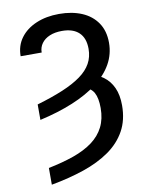

<svg xmlns="http://www.w3.org/2000/svg" viewBox="-101 -809 842 1093"><g transform="rotate(-10 320.0 -262.0)"><path d="M108.4 -161.6V-251Q194.8 -276.4 258.8 -303.2Q322.8 -330.1 365 -360.6Q407.2 -391.1 428 -428.5Q448.7 -465.8 448.7 -512.7Q448.7 -574.7 414.8 -606.9Q380.9 -639.2 316.9 -639.2Q275.9 -639.2 245.6 -626.5Q215.3 -613.8 198.7 -590.8Q182.1 -567.9 182.1 -538.1H60.5Q60.5 -598.6 93.5 -643.3Q126.5 -688 184.6 -712.6Q242.7 -737.3 316.9 -737.3Q391.6 -737.3 448.2 -713.4Q504.9 -689.5 537.1 -642.3Q569.3 -595.2 569.3 -526.9Q569.3 -460.9 537.6 -404.5Q505.9 -348.1 445.6 -302Q385.3 -255.9 300 -220.7Q214.8 -185.5 108.4 -161.6ZM379.4 -300.3 421.9 -369.1Q470.7 -359.4 506.3 -333.5Q542 -307.6 561.3 -265.1Q580.6 -222.7 580.6 -162.6Q580.6 -78.1 545.9 -15.6Q511.2 46.9 447.8 91.3Q384.3 135.7 297.9 165Q211.4 194.3 108.4 212.9V116.2Q190.9 99.6 255.9 76.7Q320.8 53.7 366 20.3Q411.1 -13.2 434.6 -59.8Q458 -106.4 458 -168.9Q458 -226.6 440.7 -258.1Q423.3 -289.6 379.4 -300.3Z"/></g></svg>

Font: V-Inter
Style: Medium-500
Weight: 500
Designer: Rasmus Andersson
Foundry: rsms
Version: Version 4.000;git-4146feb